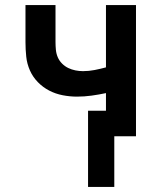

<svg xmlns="http://www.w3.org/2000/svg" viewBox="-20 -540 640 761"><path d="M329 201V-101H400V-171Q372 -165 343 -161Q314 -157 285 -157Q257 -157 228.5 -162.5Q200 -168 175 -181Q150 -194 130 -214.5Q110 -235 98.5 -261Q87 -287 84 -315.5Q81 -344 81 -373V-520H200V-373Q200 -358 201.5 -342.5Q203 -327 209 -313Q215 -299 226 -288Q237 -277 250.5 -270.5Q264 -264 279 -261Q294 -258 309 -258Q332 -258 355 -262.5Q378 -267 400 -273V-520H519V0H433V201Z"/></svg>

Font: Iosevka SS04 Extended
Style: Bold
Weight: 700
Width: 7
Monospace: yes
Designer: Belleve Invis
Foundry: Belleve Invis
Version: Version 19.0.0; ttfautohint (v1.8.4)